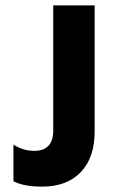

<svg xmlns="http://www.w3.org/2000/svg" viewBox="-20 -693 432 714"><path d="M332 -204Q332 -107 280.5 -53Q229 1 137 1Q68 1 30 -19V-155Q67 -132 107 -132Q178 -132 178 -208V-673H332Z"/></svg>

Font: Hind Madurai
Style: Bold
Weight: 700
Designer: Jyotish Sonowal
Foundry: Indian Type Foundry
Version: Version 0.702;PS 1.0;hotconv 1.0.81;makeotf.lib2.5.63406